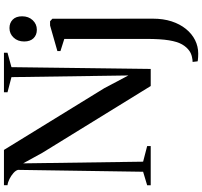

<svg xmlns="http://www.w3.org/2000/svg" viewBox="-46 -737 1024 972"><g transform="rotate(-90 466.0 -251.0)"><path d="M14 0V-18L82.5 -38.5L92 -672Q89 -683.5 76 -695Q63 -706.5 46 -715Q29 -723.5 14.5 -725V-743H193L505.5 -235L570 -113L561.5 -705L485 -725V-743H685V-725L612 -705L603 0H516.5L178.5 -548.5L125 -646L133.5 -38.5L212.5 -18V0ZM680.5 240.5Q671 240.5 663 240Q655 239.5 649 238.8Q643 238 641.5 237.5L638.5 212Q646.5 212.5 663.8 208.8Q681 205 694 196Q713.5 182.5 727.2 158.8Q741 135 748 92Q755 49 755 -22V-437.5L693.5 -457V-472.5L823 -509.5H844.5L857 -498L857.5 11Q857.5 63.5 843.8 105.8Q830 148 805.5 178.2Q781 208.5 749 224.5Q717 240.5 680.5 240.5ZM801 -576.5Q775 -576.5 758.5 -593.2Q742 -610 742 -640.5Q742 -673.5 761.8 -694.2Q781.5 -715 809.5 -715H810.5Q836 -715 852.8 -698.5Q869.5 -682 869.5 -651Q869.5 -618.5 849.8 -597.5Q830 -576.5 802 -576.5Z"/></g></svg>

Font: Merriweather 144pt Medium
Style: Regular
Weight: 500
Version: Version 2.100